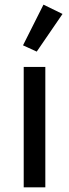

<svg xmlns="http://www.w3.org/2000/svg" viewBox="-20 -806 297 826"><path d="M249 -746 167 -786 79 -611 138 -584ZM175 0V-518H82V0Z"/></svg>

Font: IBM Plex Thai Text
Style: Regular
Weight: 450
Designer: Mike Abbink, Paul van der Laan, Pieter van Rosmalen, Ben Mitchell, Mark Frömberg
Foundry: Bold Monday
Version: Version 1.0